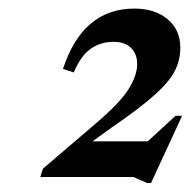

<svg xmlns="http://www.w3.org/2000/svg" viewBox="-20 -698 434 436"><path d="M393.5 -435 323 -282.5H314L283 -296H71.5L77.5 -315L198 -418Q253 -465 272.2 -496Q291.5 -527 291.5 -552.5Q291.5 -575.5 277.5 -589.2Q263.5 -603 238 -603Q208.5 -603 186 -587.2Q163.5 -571.5 147.5 -533.5L123 -541.5Q168 -678.5 285 -678.5Q332 -678.5 360.8 -654.2Q389.5 -630 389.5 -589.5Q389.5 -562.5 377.5 -538Q365.5 -513.5 332 -483.2Q298.5 -453 234.5 -409L190 -377H315.5L378.5 -435Z"/></svg>

Font: Newsreader Text SemiBold
Style: Italic
Weight: 600
Italic angle: -17°
Designer: Hugues Gentile
Foundry: Production Type
Version: Version 1.001